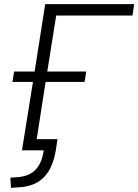

<svg xmlns="http://www.w3.org/2000/svg" viewBox="-20 -725 667 926"><path d="M33 181 30 132 70 129Q122 124 152 93Q182 62 191 0H86L139 -330H40L48 -380H147L198 -705H627L619 -650H251L208 -380H396L388 -330H200L157 -54H257L250 -5Q236 83 194 127.5Q152 172 78 178Z"/></svg>

Font: Nunito Sans Light
Style: Italic
Weight: 300
Italic angle: -9°
Designer: Vernon Adams
Foundry: Vernon Adams
Version: Version 3.006; ttfautohint (v1.8.3)